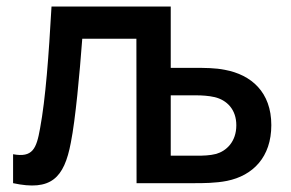

<svg xmlns="http://www.w3.org/2000/svg" viewBox="-20 -560 890 587"><path d="M20 -88.5V0C136 25 176 -15.5 196.5 -123.5C211 -196 223.5 -335.5 231.5 -441.5H397L397.5 0H576.5C599 0 639.5 0 674 -7C753 -23 809.5 -79.5 809.5 -177.5C809.5 -278.5 748 -331.5 667.5 -346.5C637.5 -352.5 606.5 -352.5 573.5 -352.5H502V-540H137.5C129 -390.5 119.5 -259 102.5 -167.5C91.5 -105 79.5 -77.5 20 -88.5ZM502 -84V-268.5H582.5C595 -268.5 617.5 -267.5 636.5 -263C673.5 -254 702.5 -225.5 702.5 -177C702.5 -126.5 672 -98.5 641 -89.5C622 -84.5 601 -84 582.5 -84Z"/></svg>

Font: Eudonet SemiBold
Style: Regular
Weight: 600
Designer: Mikhail Sharanda
Foundry: Mikhail Sharanda
Version: Version 4.503;Glyphs 3.1.2 (3151)